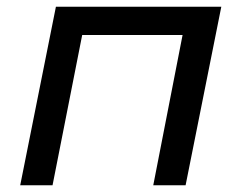

<svg xmlns="http://www.w3.org/2000/svg" viewBox="-20 -550 717 570"><path d="M146 -530 40 0H136L224 -446H522L435 0H531L637 -530Z"/></svg>

Font: AWKNG-Font Medium
Style: Italic
Weight: 500
Italic angle: -11.3°
Designer: Awakening Church
Foundry: Awakening Church
Version: Version 1.700;PS 001.700;hotconv 1.0.88;makeotf.lib2.5.64775